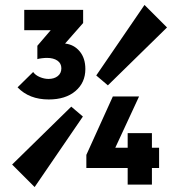

<svg xmlns="http://www.w3.org/2000/svg" viewBox="-20 -740 724 776"><path d="M416 -395 369 -435 564 -720 655 -629ZM177 -338Q98 -338 51 -387L114 -449Q123 -436 141 -428.5Q159 -421 176 -421Q199 -421 213.5 -432.5Q228 -444 228 -464Q228 -484 212 -495Q196 -506 170 -506Q160 -506 148.5 -504.5Q137 -503 131 -501V-555L185 -618H78V-700H316V-647L243 -564Q279 -560 302 -532.5Q325 -505 325 -461Q325 -406 285 -372Q245 -338 177 -338ZM329 -61V-114L436 -350H542L446 -143H496V-202H594V-143H623V-61H594V6H496V-61ZM268 -309 315 -269 120 16 29 -75Z"/></svg>

Font: Outfit Medium
Style: Regular
Weight: 500
Designer: Rodrigo Fuenzalida
Foundry: fragTYPE
Version: Version 1.100; ttfautohint (v1.8.4.7-5d5b);gftools[0.9.27]